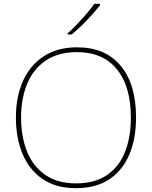

<svg xmlns="http://www.w3.org/2000/svg" viewBox="-20 -972 794 1002"><path d="M690 -358Q690 -250 655.5 -167Q621 -84 551.5 -37Q482 10 376 10Q272 10 202.5 -37.5Q133 -85 98 -168Q63 -251 63 -359Q63 -467 100 -549.5Q137 -632 208.5 -678.5Q280 -725 382 -725Q530 -725 610 -628.5Q690 -532 690 -358ZM90 -359Q90 -259 121 -181.5Q152 -104 216 -59.5Q280 -15 377 -15Q475 -15 538.5 -58.5Q602 -102 632.5 -179.5Q663 -257 663 -358Q663 -521 590 -610.5Q517 -700 382 -700Q284 -700 219 -656Q154 -612 122 -535Q90 -458 90 -359ZM502 -945Q476 -911 435 -868Q394 -825 354 -792H333V-798Q356 -818 382.5 -846Q409 -874 433.5 -902.5Q458 -931 472 -952H502Z"/></svg>

Font: Noto Sans Lao Looped Thin
Style: Regular
Weight: 100
Designer: Mark Frömberg, Ben Mitchell
Foundry: The Fontpad Ltd
Version: Version 1.002; ttfautohint (v1.8.4.7-5d5b)